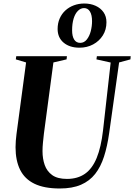

<svg xmlns="http://www.w3.org/2000/svg" viewBox="-20 -1063 764 1093"><path d="M658 -707.5 601.5 -305.5Q591 -230.5 572.2 -172Q553.5 -113.5 521.8 -73Q490 -32.5 440.8 -11.2Q391.5 10 320.5 10Q231.5 10 176 -17Q120.5 -44 94.5 -96.5Q68.5 -149 68.5 -225Q68.5 -243 70 -261.8Q71.5 -280.5 74 -300.5L128.5 -707.5L70 -725L72.5 -743H361L359 -725L284 -707.5L230 -302.5Q227 -276 224.5 -250.8Q222 -225.5 222 -202.5Q222 -159.5 234.5 -123.8Q247 -88 277.2 -66.2Q307.5 -44.5 361 -44.5Q422 -44.5 463.8 -73.8Q505.5 -103 530.5 -164.2Q555.5 -225.5 566.5 -320.5L610 -707L529 -725L531.5 -743H724L722.5 -725ZM432.5 -791.5Q376.5 -791.5 342.2 -820.2Q308 -849 308 -898Q308 -931 319.8 -957.8Q331.5 -984.5 352.2 -1003.5Q373 -1022.5 400.8 -1032.8Q428.5 -1043 460 -1043Q495.5 -1043 524.2 -1030Q553 -1017 569.5 -993.2Q586 -969.5 586 -936.5Q586 -894 565.5 -861.5Q545 -829 510.2 -810.2Q475.5 -791.5 432.5 -791.5ZM436.5 -819Q459 -819 474.2 -838.2Q489.5 -857.5 496.8 -886Q504 -914.5 504 -942Q504 -978 492 -997.5Q480 -1017 458.5 -1017Q439.5 -1017 423.8 -1001.5Q408 -986 399.2 -957.5Q390.5 -929 390.5 -890.5Q390.5 -856.5 402.2 -837.8Q414 -819 436.5 -819Z"/></svg>

Font: Merriweather 144pt
Style: Bold Italic
Weight: 700
Italic angle: -7.8°
Version: Version 2.101